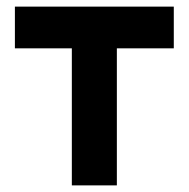

<svg xmlns="http://www.w3.org/2000/svg" viewBox="-20 -560 570 580"><path d="M333 0V-414H505V-540H25V-414H197V0Z"/></svg>

Font: Vela Sans ExtBd
Style: Regular
Weight: 800
Designer: Principal design: Mikhail Sharanda - project Manrope.
Design modification: Ravid Balaliev
Foundry: Mikhail Sharanda
Version: Version 1.001